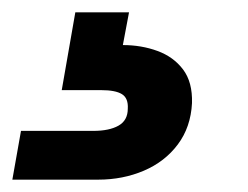

<svg xmlns="http://www.w3.org/2000/svg" viewBox="-111 -27 401 311"><path d="M-91 264 -77 185H40Q66 185 81 176.5Q96 168 96 149Q97 132 86.5 125.5Q76 119 53 119H-11L11 -7H98L88 46Q118 46 144 55.5Q170 65 185.5 85.5Q201 106 200 140Q198 179 177 207Q156 235 122 249.5Q88 264 48 264Z"/></svg>

Font: DM Sans 16pt ExtraBold
Style: Italic
Weight: 800
Italic angle: -10°
Version: Version 4.004;gftools[0.9.30]